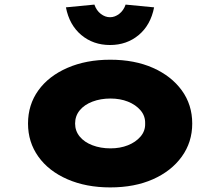

<svg xmlns="http://www.w3.org/2000/svg" viewBox="-20 -806 959 836"><path d="M460 10Q355 10 273.5 -25.5Q192 -61 147 -124Q102 -187 102 -268Q102 -350 147 -412.5Q192 -475 273.5 -510.5Q355 -546 460 -546Q566 -546 646 -510.5Q726 -475 771.5 -412.5Q817 -350 817 -268Q817 -187 771.5 -124Q726 -61 646 -25.5Q566 10 460 10ZM461 -160Q503 -160 537 -173.5Q571 -187 592 -211.5Q613 -236 612 -268Q613 -301 592 -325.5Q571 -350 537 -363.5Q503 -377 461 -377Q418 -377 382.5 -363.5Q347 -350 327 -325.5Q307 -301 307 -268Q307 -236 327 -211.5Q347 -187 382.5 -173.5Q418 -160 461 -160ZM459 -610Q386 -610 334 -653.5Q282 -697 267 -774L391 -786Q400 -760 419 -745.5Q438 -731 459 -731Q480 -731 499 -745.5Q518 -760 527 -786L651 -774Q636 -697 584 -653.5Q532 -610 459 -610Z"/></svg>

Font: Lexend Peta Black
Style: Regular
Weight: 900
Version: Version 1.007